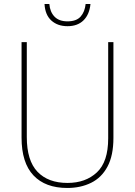

<svg xmlns="http://www.w3.org/2000/svg" viewBox="-20 -989 669 953"><path d="M543 -305Q543 -217 513.5 -162Q484 -107 432 -81.5Q380 -56 314 -56Q205 -56 146 -118.5Q87 -181 87 -306V-780H113V-309Q113 -192 166 -136.5Q219 -81 315 -81Q405 -81 461 -133.5Q517 -186 517 -302V-780H543ZM429 -969Q424 -917 394.5 -888Q365 -859 315 -859Q266 -859 235 -887Q204 -915 201 -969H225Q228 -930 250.5 -906.5Q273 -883 315 -883Q359 -883 380 -906.5Q401 -930 405 -969Z"/></svg>

Font: Noto Sans Malayalam UI SemiCondensed Thin
Style: Regular
Weight: 100
Width: 4
Designer: Jelle Bosma - Monotype Design Team
Foundry: Monotype Imaging Inc.
Version: Version 2.104; ttfautohint (v1.8.4.7-5d5b)